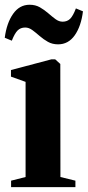

<svg xmlns="http://www.w3.org/2000/svg" viewBox="-28 -768 361 788"><path d="M17.5 0V-26.5L77 -41.5V-432L17 -453.5V-480.5L183 -524.5H198.5L219.5 -505.5L220 -41.5L281.5 -26.5V0ZM-8.5 -613Q-0.5 -674 25.8 -711.2Q52 -748.5 93.5 -748.5Q117.5 -748.5 135.8 -738Q154 -727.5 169.8 -713.8Q185.5 -700 199.8 -689.5Q214 -679 229 -679Q248 -679 260 -691Q272 -703 283.5 -733.5L312.5 -721.5Q305 -660.5 278.8 -623.2Q252.5 -586 210.5 -586Q187 -586 168.8 -596.2Q150.5 -606.5 134.8 -620.2Q119 -634 104.8 -644.5Q90.5 -655 75.5 -655Q56.5 -655 44.5 -643.2Q32.5 -631.5 20.5 -601Z"/></svg>

Font: Merriweather 120pt
Style: Bold
Weight: 700
Designer: Eben Sorkin
Foundry: Eben Sorkin
Version: Version 2.100